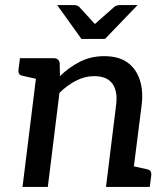

<svg xmlns="http://www.w3.org/2000/svg" viewBox="-20 -739 658 759"><path d="M69 0 132 -509H192Q213 -509 216 -489L217 -438Q254 -474 297 -495.5Q340 -517 392 -517Q448 -517 482.5 -493Q517 -469 532 -425Q547 -381 540 -324L499 0H399L439 -324Q446 -378 424.5 -408Q403 -438 352 -438Q316 -438 281.5 -420.5Q247 -403 215 -372L169 0ZM471 0 493 -85 561 -70Q571 -68 575 -62Q579 -56 578 -46L572 0ZM160 -509 138 -424 71 -439Q60 -441 56 -447Q52 -453 53 -463L59 -509ZM524 -719 395 -585H302L206 -719H272Q285 -719 293 -712L355 -644L432 -712Q435 -715 441.5 -717Q448 -719 455 -719Z"/></svg>

Font: Aleo Medium
Style: Italic
Weight: 500
Italic angle: -7°
Designer: Alessio Laiso
Foundry: Alessio Laiso
Version: Version 2.001;gftools[0.9.29]